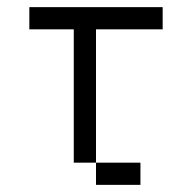

<svg xmlns="http://www.w3.org/2000/svg" viewBox="-20 -520 540 540"><path d="M375 0V-62.5H250V0ZM437.5 -437.5V-500H62.5V-437.5H187.5Q187.5 -437.5 187.5 -62.5H250Q250 -62.5 250 -437.5Z"/></svg>

Font: CalcUnifontExMono
Style: Regular
Weight: 500
Version: Version 15.0.06